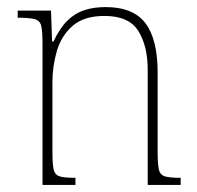

<svg xmlns="http://www.w3.org/2000/svg" viewBox="-20 -522 555 542"><path d="M490 -20V0H397V-325Q397 -392 370.5 -434.5Q344 -477 275 -477Q217 -477 185 -449Q153 -421 140.5 -378Q128 -335 128 -290V-94Q128 -59 131.5 -43.5Q135 -28 149 -24Q163 -20 193 -20V0H100V-398Q100 -433 96.5 -448.5Q93 -464 78 -468Q63 -472 30 -472V-492H124L127 -405H131Q149 -443 170.5 -464Q192 -485 218.5 -493.5Q245 -502 278 -502Q356 -502 390.5 -456.5Q425 -411 425 -317V-94Q425 -59 428.5 -43.5Q432 -28 446 -24Q460 -20 490 -20Z"/></svg>

Font: Noto Serif Armenian Thin
Style: Regular
Weight: 250
Version: Version 2.007